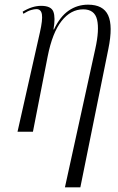

<svg xmlns="http://www.w3.org/2000/svg" viewBox="-20 -564 507 822"><path d="M258 238 388 -355Q406 -436 395.5 -480Q385 -524 336 -524Q283 -524 243.5 -474Q204 -424 184 -322L121 0H55L151 -426Q163 -479 159.5 -502Q156 -525 136 -525Q127 -525 113 -521Q99 -517 80 -505L77 -514Q118 -539 156 -539Q199 -539 208.5 -514Q218 -489 209 -438H211Q237 -493 274 -518.5Q311 -544 357 -544Q422 -544 443 -498.5Q464 -453 444 -355L324 238Z"/></svg>

Font: Noto Serif Display ExtraCondensed Light
Style: Italic
Weight: 300
Width: 2
Italic angle: -12°
Designer: Monotype Design Team
Foundry: Monotype Imaging Inc.
Version: Version 2.009